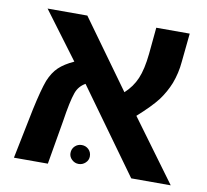

<svg xmlns="http://www.w3.org/2000/svg" viewBox="-71 -684 823 762"><g transform="rotate(10 341.0 -303.0)"><path d="M202.1 -417 61 -606H221.2L418.9 -332Q450.2 -360.4 466.3 -398.2Q482.4 -436 488.8 -499L499 -606H633.8L622.1 -490.2Q618.2 -444.3 602.1 -401.9Q586.9 -363.8 562 -330.1Q535.6 -295.9 481.9 -248L664.1 0H504.9L261.2 -337.9Q234.4 -322.8 224.1 -293.9Q211.4 -258.3 199.2 -176.8L168.9 0H32.2L73.2 -202.1Q90.8 -283.7 105 -321.8Q119.6 -357.4 141.6 -378.4Q163.6 -399.4 202.1 -417ZM250 -57.1Q250 -74.2 261.5 -85.2Q272.9 -96.2 289.1 -96.2Q305.2 -96.2 316.7 -85.2Q328.1 -74.2 328.1 -57.1Q328.1 -42 316.4 -31Q304.7 -20 289.1 -20Q273.4 -20 261.7 -31Q250 -42 250 -57.1Z"/></g></svg>

Font: Libra Sans Modern
Style: Bold
Weight: 700
Foundry: Stefan Peev, Context Ltd
Version: Version 1.000